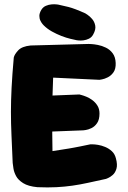

<svg xmlns="http://www.w3.org/2000/svg" viewBox="-20 -858 585 878"><path d="M151 -2Q109 -6 86 -20.5Q63 -35 53.5 -53Q44 -71 41.5 -87.5Q39 -104 38 -113Q35 -184 32.5 -239.5Q30 -295 30 -346.5Q30 -398 33 -457Q36 -516 43 -595Q46 -609 63 -627.5Q80 -646 120 -650L385 -657Q385 -657 397 -656.5Q409 -656 427.5 -652.5Q446 -649 464.5 -640Q483 -631 495.5 -614Q508 -597 509 -570Q510 -543 499 -527.5Q488 -512 473 -504.5Q458 -497 446.5 -495Q435 -493 435 -493L223 -503Q221 -452 220 -417Q219 -382 218.5 -355Q218 -328 218.5 -302.5Q219 -277 219 -245Q219 -213 220 -167Q250 -172 267.5 -174.5Q285 -177 296 -179Q307 -181 318.5 -183Q330 -185 347 -188.5Q364 -192 393 -198Q393 -198 403 -198Q413 -198 428.5 -195.5Q444 -193 461 -186Q478 -179 491.5 -166.5Q505 -154 510 -134Q518 -105 512.5 -86.5Q507 -68 495.5 -58Q484 -48 474.5 -44Q465 -40 465 -40Q419 -30 382.5 -22Q346 -14 311 -9Q276 -4 238 -2Q200 0 151 -2ZM75 -251 64 -415 343 -426Q343 -426 352.5 -423.5Q362 -421 375.5 -415.5Q389 -410 402.5 -400Q416 -390 425.5 -375Q435 -360 435 -339Q435 -311 424 -295Q413 -279 398 -272Q383 -265 372 -263.5Q361 -262 361 -262ZM331 -674Q321 -676 302 -680.5Q283 -685 261 -693.5Q239 -702 217.5 -714Q196 -726 180 -742Q180 -742 175 -747.5Q170 -753 165 -763Q160 -773 160 -785.5Q160 -798 169 -813Q177 -826 190 -831.5Q203 -837 216 -838Q229 -839 237.5 -838Q246 -837 246 -837Q266 -833 293.5 -826Q321 -819 370 -797Q370 -797 380 -790.5Q390 -784 401 -771.5Q412 -759 415.5 -741Q419 -723 406 -700Q399 -687 386.5 -681Q374 -675 361.5 -673.5Q349 -672 340 -673Q331 -674 331 -674Z"/></svg>

Font: Sour Gummy Black
Style: Regular
Weight: 900
Designer: Stefie Justprince
Foundry: Eifetstype
Version: Version 1.000